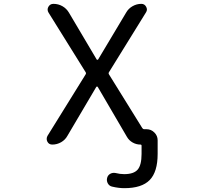

<svg xmlns="http://www.w3.org/2000/svg" viewBox="-20 -775 1040 1002"><path d="M745.1 -100.6Q768.6 -100.6 785.6 -83.5Q802.7 -66.4 802.7 -43V28.3Q802.7 122.1 761.2 164.6Q719.7 207 628.9 207Q599.6 207 566.4 199.2Q550.8 196.3 543 182.6Q535.2 168.9 539.1 153.3Q543 138.7 555.7 131.8Q568.4 125 583 127.9Q606.4 133.8 627.9 133.8Q677.7 133.8 698.2 110.4Q718.8 86.9 718.8 28.3V-14.6Q718.8 -20.5 712.9 -20.5Q691.4 -20.5 672.4 -31.2Q653.3 -42 642.6 -60.5L490.2 -321.3Q489.3 -323.2 486.3 -323.2Q483.4 -323.2 482.4 -321.3L332 -66.4Q320.3 -44.9 298.8 -32.7Q277.3 -20.5 252.9 -20.5Q235.4 -20.5 227.5 -35.2Q223.6 -43 223.6 -49.8Q223.6 -57.6 227.5 -65.4L426.8 -386.7Q430.7 -392.6 426.8 -398.4L233.4 -709Q228.5 -716.8 228.5 -724.6Q228.5 -732.4 232.4 -739.3Q241.2 -754.9 258.8 -754.9Q284.2 -754.9 305.7 -742.7Q327.1 -730.5 339.8 -709L484.4 -464.8Q485.4 -462.9 488.3 -462.9Q491.2 -462.9 492.2 -464.8L638.7 -710Q650.4 -730.5 671.9 -742.7Q693.4 -754.9 717.8 -754.9Q734.4 -754.9 742.7 -739.7Q751 -724.6 742.2 -710.9L548.8 -398.4Q544.9 -392.6 548.8 -386.7L722.7 -106.4Q726.6 -100.6 733.4 -100.6Z"/></svg>

Font: Rounded Mgen+ 2m regular
Style: Regular
Weight: 400
Designer: [Source Han Sans]
Ryoko NISHIZUKA  (kana & ideographs); Paul D. Hunt (Latin, Greek & Cyrillic); Wenlong ZHANG  (bopomofo
Version: Version 1.059.20150602